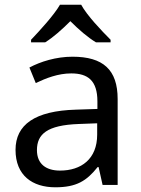

<svg xmlns="http://www.w3.org/2000/svg" viewBox="-20 -786 601 816"><path d="M325 -766H235C209 -721 149 -656 112 -617V-606H172C207 -628 243 -660 279 -696C315 -660 353 -627 388 -606H450V-617C412 -655 349 -721 325 -766ZM288 -545C218 -545 152 -524 105 -499L132 -433C176 -454 227 -474 283 -474C353 -474 394 -444 394 -355V-323L303 -320C128 -315 46 -256 46 -149C46 -40 118 10 215 10C305 10 348 -17 395 -76H399L416 0H480V-365C480 -490 418 -545 288 -545ZM314 -259 393 -262V-214C393 -110 325 -61 235 -61C177 -61 137 -88 137 -148C137 -216 180 -254 314 -259Z"/></svg>

Font: Noto Sans Osage
Style: Regular
Weight: 400
Designer: Monotype Design Team
Foundry: Monotype Imaging Inc.
Version: Version 2.002